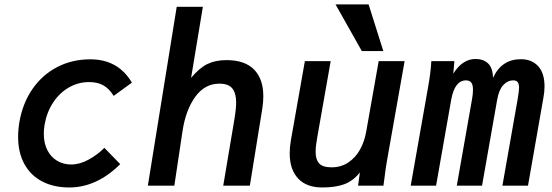

<svg xmlns="http://www.w3.org/2000/svg" viewBox="-20 -820 2440 848"><path d="M60 -215.5Q60 -248 66 -283Q81 -366.5 124.5 -428.5Q168 -490.5 233.5 -524.2Q299 -558 379 -558Q502 -558 562.5 -455L482 -396.5Q463 -427.5 437.5 -442.5Q412 -457.5 373.5 -457.5Q326 -457.5 284.8 -434Q243.5 -410.5 215.2 -368Q187 -325.5 177 -270Q173.5 -249.5 173.5 -229Q173.5 -187 189.5 -156.2Q205.5 -125.5 233 -109.5Q260.5 -93.5 294 -93.5Q332 -93.5 371 -114.8Q410 -136 441 -167L511 -95Q407 8 286 8Q218 8 167 -18.2Q116 -44.5 88 -95Q60 -145.5 60 -215.5Z M760.5 -790H876L824 -476Q861 -520.5 896.5 -537.5Q932 -554.5 980 -554.5Q1061.5 -554.5 1102.2 -512.8Q1143 -471 1143 -395Q1143 -370 1138.5 -340.5L1083.5 0H966L1014.5 -288.5Q1023 -338.5 1023 -367Q1023 -408.5 1006 -429.5Q989 -450.5 949 -450.5Q884.5 -450.5 842.2 -392.2Q800 -334 786 -240L750 0H633Z M1259.5 -143Q1259.5 -170.5 1264.5 -199L1326.5 -550H1440.5L1380.5 -209.5Q1374 -173 1374 -149Q1374 -115 1389.8 -98Q1405.5 -81 1444.5 -81Q1486.5 -81 1518.5 -102.5Q1550.5 -124 1570 -159.2Q1589.5 -194.5 1597 -236.5L1652.5 -550H1767L1690 -115Q1683 -76 1679 -41Q1676 -15 1673.5 0H1561.5L1569.5 -58.5Q1539.5 -20.5 1500.2 -6.2Q1461 8 1403.5 8Q1333.5 8 1296.5 -31.8Q1259.5 -71.5 1259.5 -143ZM1462 -800.5H1608L1673 -594.5H1578Z M1885 -550H1987L1982 -494.5Q2022.5 -559.5 2080 -559.5Q2115 -559.5 2135.8 -539.8Q2156.5 -520 2157.5 -476Q2195 -558.5 2280.5 -558.5Q2328.5 -558.5 2356.8 -527.8Q2385 -497 2385 -438.5Q2385 -414.5 2380 -388L2312 0H2199L2266.5 -383Q2272.5 -419 2272.5 -432.5Q2272.5 -449.5 2266.5 -457.2Q2260.5 -465 2247.5 -465Q2221.5 -465 2202.5 -444Q2183.5 -423 2176 -380.5L2109 0H1997.5L2065 -383Q2069 -404.5 2069 -423.5Q2069 -445.5 2061.5 -455.2Q2054 -465 2038 -465Q1988.5 -465 1973 -380.5L1906 0H1794L1871 -437Q1882.5 -501 1885 -550Z"/></svg>

Font: JuliaMono SemiBoldItalic
Style: Regular
Weight: 600
Italic angle: -9°
Monospace: yes
Designer: cormullion
Foundry: corm
Version: Version 0.049; ttfautohint (v1.8.4)